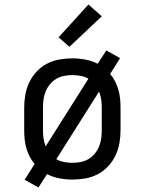

<svg xmlns="http://www.w3.org/2000/svg" viewBox="-20 -786 640 849"><path d="M150 43 89 9 133 -61Q120 -76 111 -94Q102 -112 96.5 -131Q91 -150 89 -170Q87 -190 87 -210V-310Q87 -339 92 -367.5Q97 -396 109.5 -422Q122 -448 142 -469.5Q162 -491 188 -504.5Q214 -518 242.5 -523Q271 -528 300 -528Q329 -528 358 -522.5Q387 -517 412 -504L450 -563L511 -529L467 -459Q480 -444 489 -426Q498 -408 503.5 -389Q509 -370 511 -350Q513 -330 513 -310V-210Q513 -181 508 -152.5Q503 -124 490.5 -98Q478 -72 458 -50.5Q438 -29 412 -15.5Q386 -2 357.5 3Q329 8 300 8Q271 8 242 2.5Q213 -3 188 -16ZM182 -139 371 -438Q355 -447 336.5 -450.5Q318 -454 300 -454Q282 -454 263.5 -450.5Q245 -447 229 -437.5Q213 -428 201 -413.5Q189 -399 182 -382Q175 -365 172.5 -346.5Q170 -328 170 -310V-210Q170 -192 172.5 -174Q175 -156 182 -139ZM300 -66Q318 -66 336.5 -69.5Q355 -73 371 -82.5Q387 -92 399 -106.5Q411 -121 418 -138Q425 -155 427.5 -173.5Q430 -192 430 -210V-310Q430 -328 427.5 -346Q425 -364 418 -381L229 -82Q245 -73 263.5 -69.5Q282 -66 300 -66ZM287 -579 239 -621 371 -766 430 -714Z"/></svg>

Font: Iosevka Etoile
Style: Regular
Weight: 400
Designer: Belleve Invis
Foundry: Belleve Invis
Version: Version 33.2.4